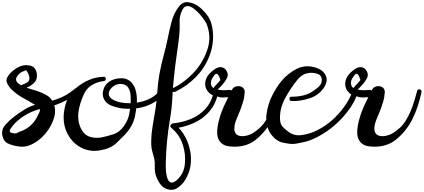

<svg xmlns="http://www.w3.org/2000/svg" viewBox="-128 -1305 3941 1786"><path d="M53.7 -506.8Q67.4 -511.7 81.1 -517.6Q94.7 -523.4 108.4 -529.3Q143.6 -543 145.5 -573.2Q148.4 -603.5 116.2 -652.3Q98.6 -646.5 81.1 -638.7Q63.5 -630.9 49.8 -617.2Q16.6 -583 21.5 -560.5Q26.4 -538.1 51.8 -521.5Q65.4 -512.7 82 -505.9Q98.6 -498 116.2 -491.2Q139.6 -481.4 165 -474.6Q190.4 -466.8 215.8 -459Q263.7 -443.4 304.7 -419.9Q346.7 -396.5 368.2 -348.6Q401.4 -273.4 366.2 -183.6Q331.1 -93.8 262.7 -28.3Q216.8 14.6 163.1 40Q119.1 60.5 76.2 59.6Q66.4 59.6 57.6 58.6Q-2.9 52.7 -52.7 30.3Q-101.6 7.8 -108.4 -61.5Q-108.4 -66.4 -108.4 -71.3Q-108.4 -112.3 -73.2 -149.4Q-34.2 -191.4 -2 -215.8Q46.9 -252.9 101.6 -287.1Q156.2 -322.3 218.8 -334Q315.4 -352.5 402.3 -382.8Q488.3 -412.1 566.4 -477.5Q582 -491.2 597.7 -476.6Q605.5 -468.8 605.5 -461.9Q605.5 -454.1 597.7 -447.3Q525.4 -385.7 444.3 -350.6Q364.3 -315.4 271.5 -296.9Q198.2 -282.2 131.8 -248Q65.4 -212.9 11.7 -159.2Q1 -148.4 -7.8 -137.7Q-17.6 -126 -25.4 -113.3Q-44.9 -87.9 -33.2 -76.2Q-21.5 -63.5 22.5 -64.5Q36.1 -71.3 50.8 -78.1Q66.4 -84 81.1 -89.8Q123 -107.4 157.2 -138.7Q191.4 -168.9 212.9 -210Q222.7 -229.5 238.3 -260.7Q252.9 -292 230.5 -309.6Q214.8 -321.3 199.2 -329.1Q182.6 -337.9 167 -347.7Q134.8 -369.1 99.6 -386.7Q65.4 -404.3 33.2 -427.7Q21.5 -436.5 6.8 -448.2Q-7.8 -460 -21.5 -473.6Q-46.9 -499 -61.5 -530.3Q-76.2 -560.5 -55.7 -593.8Q-28.3 -636.7 22.5 -668.9Q69.3 -699.2 117.2 -699.2Q122.1 -699.2 127.9 -698.2Q176.8 -695.3 197.3 -666Q218.8 -635.7 214.8 -587.9Q212.9 -569.3 205.1 -554.7Q196.3 -540 182.6 -528.3Q158.2 -505.9 124 -492.2Q90.8 -478.5 64.5 -468.8Q45.9 -461.9 41 -481.4Q35.2 -500 53.7 -506.8Z M836.9 -550.8Q783.2 -544.9 733.4 -517.6Q684.6 -490.2 658.2 -440.4Q629.9 -384.8 612.3 -316.4Q593.8 -249 601.6 -186.5Q607.4 -137.7 635.7 -90.8Q665 -43 715.8 -30.3Q770.5 -16.6 823.2 -28.3Q877 -40 928.7 -56.6Q984.4 -75.2 1024.4 -131.8Q1064.5 -189.5 1074.2 -245.1Q1076.2 -260.7 1080.1 -282.2Q1083 -303.7 1085.9 -327.1Q1089.8 -370.1 1086.9 -415Q1085 -460 1065.4 -488.3Q1052.7 -507.8 1030.3 -517.6Q1008.8 -527.3 974.6 -522.5Q938.5 -517.6 910.2 -488.3Q880.9 -460 883.8 -427.7Q884.8 -415 893.6 -402.3Q902.3 -389.6 919.9 -379.9Q952.1 -361.3 992.2 -352.5Q1033.2 -344.7 1077.1 -344.7Q1158.2 -344.7 1236.3 -374Q1314.5 -404.3 1354.5 -461.9Q1368.2 -481.4 1389.6 -469.7Q1403.3 -462.9 1403.3 -452.1Q1403.3 -446.3 1398.4 -438.5Q1376 -405.3 1345.7 -380.9Q1315.4 -356.4 1280.3 -338.9Q1213.9 -305.7 1136.7 -296.9Q1059.6 -288.1 991.2 -298.8Q951.2 -305.7 906.2 -323.2Q862.3 -340.8 840.8 -379.9Q819.3 -420.9 833 -467.8Q845.7 -513.7 881.8 -541Q925.8 -574.2 991.2 -577.1Q1056.6 -580.1 1096.7 -536.1Q1115.2 -515.6 1126 -490.2Q1135.7 -463.9 1140.6 -435.5Q1149.4 -381.8 1142.6 -324.2Q1136.7 -266.6 1127 -221.7Q1114.3 -162.1 1081.1 -112.3Q1048.8 -63.5 1003.9 -22.5Q980.5 0 958 22.5Q935.5 44.9 907.2 60.5Q880.9 74.2 850.6 83Q819.3 90.8 790 95.7Q768.6 98.6 749 98.6Q721.7 98.6 696.3 92.8Q651.4 84 613.3 60.5Q543 19.5 501 -58.6Q463.9 -128.9 463.9 -209Q463.9 -216.8 463.9 -224.6Q467.8 -299.8 493.2 -368.2Q518.6 -436.5 578.1 -485.4Q634.8 -533.2 698.2 -560.5Q761.7 -588.9 836.9 -590.8Q836.9 -590.8 837.9 -590.8Q856.4 -590.8 856.4 -572.3Q856.4 -552.7 836.9 -550.8Z M1481.4 -485.4Q1535.2 -511.7 1587.9 -551.8Q1639.6 -591.8 1684.6 -641.6Q1766.6 -734.4 1803.7 -852.5Q1840.8 -969.7 1791 -1088.9Q1785.2 -1101.6 1758.8 -1137.7Q1732.4 -1173.8 1699.2 -1204.1Q1680.7 -1220.7 1662.1 -1233.4Q1643.6 -1245.1 1626 -1248Q1609.4 -1251 1594.7 -1243.2Q1580.1 -1236.3 1569.3 -1214.8Q1539.1 -1156.2 1543 -1095.7Q1545.9 -1035.2 1539.1 -972.7Q1529.3 -882.8 1515.6 -793.9Q1502.9 -705.1 1493.2 -615.2Q1480.5 -508.8 1475.6 -402.3Q1470.7 -295.9 1452.1 -189.5Q1435.5 -90.8 1425.8 7.8Q1417 105.5 1414.1 206.1Q1414.1 222.7 1414.1 259.8Q1415 296.9 1422.9 331.1Q1426.8 349.6 1433.6 364.3Q1440.4 378.9 1450.2 386.7Q1460 394.5 1472.7 393.6Q1485.4 392.6 1502.9 380.9Q1540 354.5 1562.5 314.5Q1585 275.4 1590.8 229.5Q1602.5 132.8 1572.3 40Q1542 -52.7 1464.8 -116.2Q1452.1 -127 1459 -141.6Q1466.8 -155.3 1481.4 -157.2Q1569.3 -166 1649.4 -199.2Q1730.5 -233.4 1785.2 -294.9Q1814.5 -328.1 1834 -370.1Q1854.5 -412.1 1861.3 -462.9Q1864.3 -482.4 1883.8 -477.5Q1901.4 -473.6 1901.4 -458Q1901.4 -456.1 1901.4 -453.1Q1893.6 -396.5 1872.1 -350.6Q1850.6 -303.7 1818.4 -266.6Q1757.8 -196.3 1668.9 -158.2Q1579.1 -119.1 1481.4 -109.4Q1486.3 -119.1 1490.2 -129.9Q1494.1 -139.6 1498 -150.4Q1529.3 -125 1553.7 -93.8Q1579.1 -61.5 1598.6 -25.4Q1632.8 42 1644.5 119.1Q1655.3 196.3 1637.7 268.6Q1630.9 292 1620.1 318.4Q1609.4 344.7 1594.7 369.1Q1566.4 414.1 1523.4 442.4Q1497.1 460.9 1464.8 460.9Q1447.3 460.9 1426.8 454.1Q1382.8 441.4 1353.5 394.5Q1325.2 347.7 1316.4 306.6Q1309.6 270.5 1311.5 232.4Q1313.5 194.3 1303.7 159.2Q1295.9 129.9 1288.1 101.6Q1280.3 74.2 1279.3 43.9Q1278.3 28.3 1278.3 12.7Q1279.3 -58.6 1291 -127.9Q1305.7 -211.9 1319.3 -297.9Q1331.1 -376 1335.9 -456.1Q1340.8 -535.2 1354.5 -614.3Q1370.1 -699.2 1392.6 -782.2Q1416 -865.2 1432.6 -949.2Q1446.3 -1018.6 1466.8 -1098.6Q1487.3 -1177.7 1530.3 -1236.3Q1565.4 -1285.2 1610.4 -1285.2Q1612.3 -1285.2 1614.3 -1285.2Q1662.1 -1282.2 1706.1 -1253.9Q1730.5 -1238.3 1752 -1217.8Q1772.5 -1197.3 1790 -1176.8Q1831.1 -1127 1844.7 -1059.6Q1858.4 -993.2 1852.5 -924.8Q1849.6 -888.7 1841.8 -853.5Q1833 -818.4 1821.3 -787.1Q1777.3 -672.9 1694.3 -588.9Q1611.3 -503.9 1502 -451.2Q1484.4 -442.4 1474.6 -460Q1463.9 -476.6 1481.4 -485.4Z M1855.5 -483.4Q1870.1 -503.9 1887.7 -521.5Q1906.2 -540 1921.9 -560.5Q1909.2 -605.5 1894.5 -616.2Q1879.9 -626 1863.3 -601.6Q1858.4 -593.8 1853.5 -586.9Q1848.6 -580.1 1843.8 -573.2Q1834 -554.7 1834 -536.1Q1833 -516.6 1843.8 -497.1Q1865.2 -478.5 1892.6 -472.7Q1920.9 -465.8 1948.2 -465.8Q1959 -464.8 1994.1 -467.8Q2029.3 -470.7 2025.4 -458Q2036.1 -495.1 2073.2 -502Q2111.3 -508.8 2133.8 -487.3Q2141.6 -479.5 2145.5 -468.8Q2149.4 -458 2148.4 -444.3Q2145.5 -397.5 2131.8 -354.5Q2119.1 -310.5 2101.6 -267.6Q2091.8 -243.2 2077.1 -209Q2061.5 -174.8 2054.7 -140.6Q2051.8 -122.1 2051.8 -105.5Q2051.8 -87.9 2058.6 -73.2Q2064.5 -58.6 2077.1 -50.8Q2089.8 -43 2105.5 -40Q2134.8 -35.2 2168 -43.9Q2201.2 -52.7 2220.7 -64.5Q2258.8 -87.9 2291 -118.2Q2322.3 -147.5 2345.7 -186.5Q2383.8 -251 2407.2 -318.4Q2430.7 -386.7 2449.2 -458Q2454.1 -478.5 2473.6 -473.6Q2490.2 -468.8 2490.2 -455.1Q2490.2 -452.1 2490.2 -448.2Q2476.6 -385.7 2456.1 -320.3Q2434.6 -254.9 2404.3 -194.3Q2346.7 -82 2252 -5.9Q2170.9 59.6 2053.7 59.6Q2034.2 59.6 2014.6 57.6Q1966.8 53.7 1939.5 33.2Q1912.1 11.7 1900.4 -19.5Q1889.6 -52.7 1892.6 -95.7Q1895.5 -138.7 1908.2 -184.6Q1930.7 -270.5 1971.7 -352.5Q2011.7 -434.6 2031.2 -473.6Q2034.2 -455.1 2037.1 -435.5Q2040 -417 2043 -398.4Q2038.1 -404.3 1987.3 -400.4Q1936.5 -396.5 1921.9 -399.4Q1894.5 -405.3 1864.3 -414.1Q1834 -423.8 1813.5 -445.3Q1780.3 -479.5 1780.3 -522.5Q1780.3 -526.4 1780.3 -530.3Q1783.2 -578.1 1817.4 -616.2Q1836.9 -638.7 1866.2 -659.2Q1895.5 -680.7 1924.8 -680.7Q1939.5 -680.7 1954.1 -671.9Q1968.8 -664.1 1980.5 -643.6Q2000 -610.4 1982.4 -577.1Q1964.8 -543.9 1938.5 -514.6Q1923.8 -499 1910.2 -485.4Q1896.5 -471.7 1886.7 -460Q1877 -446.3 1861.3 -458Q1845.7 -469.7 1855.5 -483.4Z M2583 -405.3Q2627.9 -404.3 2673.8 -413.1Q2719.7 -420.9 2759.8 -442.4Q2790 -459 2828.1 -490.2Q2866.2 -521.5 2865.2 -561.5Q2864.3 -607.4 2822.3 -619.1Q2780.3 -631.8 2745.1 -626Q2709 -621.1 2684.6 -604.5Q2659.2 -588.9 2636.7 -560.5Q2577.1 -488.3 2524.4 -391.6Q2472.7 -295.9 2476.6 -197.3Q2478.5 -150.4 2500 -127Q2521.5 -103.5 2556.6 -78.1Q2608.4 -40 2671.9 -47.9Q2735.4 -55.7 2789.1 -78.1Q2915 -131.8 3011.7 -236.3Q3108.4 -339.8 3157.2 -466.8Q3164.1 -485.4 3182.6 -481.4Q3199.2 -477.5 3199.2 -462.9Q3199.2 -460 3198.2 -457Q3189.5 -403.3 3162.1 -353.5Q3133.8 -303.7 3100.6 -261.7Q3048.8 -195.3 2984.4 -139.6Q2920.9 -84 2846.7 -43Q2812.5 -23.4 2775.4 -7.8Q2738.3 8.8 2699.2 16.6Q2665 23.4 2631.8 30.3Q2611.3 34.2 2590.8 34.2Q2577.1 34.2 2563.5 32.2Q2524.4 27.3 2491.2 18.6Q2457 8.8 2426.8 -18.6Q2405.3 -38.1 2387.7 -63.5Q2371.1 -88.9 2362.3 -118.2Q2348.6 -161.1 2348.6 -205.1Q2348.6 -226.6 2351.6 -247.1Q2361.3 -313.5 2384.8 -373Q2402.3 -417 2428.7 -461.9Q2454.1 -506.8 2487.3 -547.9Q2549.8 -623 2632.8 -665Q2679.7 -688.5 2731.4 -688.5Q2771.5 -688.5 2815.4 -673.8Q2881.8 -651.4 2903.3 -598.6Q2924.8 -546.9 2882.8 -486.3Q2835 -417 2749 -389.6Q2664.1 -362.3 2584 -365.2Q2564.5 -366.2 2564.5 -386.7Q2563.5 -406.2 2583 -405.3Z M3158.2 -483.4Q3172.9 -503.9 3190.4 -521.5Q3209 -540 3224.6 -560.5Q3211.9 -605.5 3197.3 -616.2Q3182.6 -626 3166 -601.6Q3161.1 -593.8 3156.2 -586.9Q3151.4 -580.1 3146.5 -573.2Q3136.7 -554.7 3136.7 -536.1Q3135.7 -516.6 3146.5 -497.1Q3168 -478.5 3195.3 -472.7Q3223.6 -465.8 3251 -465.8Q3261.7 -464.8 3296.9 -467.8Q3332 -470.7 3328.1 -458Q3338.9 -495.1 3376 -502Q3414.1 -508.8 3436.5 -487.3Q3444.3 -479.5 3448.2 -468.8Q3452.1 -458 3451.2 -444.3Q3448.2 -397.5 3434.6 -354.5Q3421.9 -310.5 3404.3 -267.6Q3394.5 -243.2 3379.9 -209Q3364.3 -174.8 3357.4 -140.6Q3354.5 -122.1 3354.5 -105.5Q3354.5 -87.9 3361.3 -73.2Q3367.2 -58.6 3379.9 -50.8Q3392.6 -43 3408.2 -40Q3437.5 -35.2 3470.7 -43.9Q3503.9 -52.7 3523.4 -64.5Q3561.5 -87.9 3593.8 -118.2Q3625 -147.5 3648.4 -186.5Q3686.5 -251 3710 -318.4Q3733.4 -386.7 3752 -458Q3756.8 -478.5 3776.4 -473.6Q3793 -468.8 3793 -455.1Q3793 -452.1 3793 -448.2Q3779.3 -385.7 3758.8 -320.3Q3737.3 -254.9 3707 -194.3Q3649.4 -82 3554.7 -5.9Q3473.6 59.6 3356.4 59.6Q3336.9 59.6 3317.4 57.6Q3269.5 53.7 3242.2 33.2Q3214.8 11.7 3203.1 -19.5Q3192.4 -52.7 3195.3 -95.7Q3198.2 -138.7 3210.9 -184.6Q3233.4 -270.5 3274.4 -352.5Q3314.5 -434.6 3334 -473.6Q3336.9 -455.1 3339.8 -435.5Q3342.8 -417 3345.7 -398.4Q3340.8 -404.3 3290 -400.4Q3239.3 -396.5 3224.6 -399.4Q3197.3 -405.3 3167 -414.1Q3136.7 -423.8 3116.2 -445.3Q3083 -479.5 3083 -522.5Q3083 -526.4 3083 -530.3Q3085.9 -578.1 3120.1 -616.2Q3139.6 -638.7 3168.9 -659.2Q3198.2 -680.7 3227.5 -680.7Q3242.2 -680.7 3256.8 -671.9Q3271.5 -664.1 3283.2 -643.6Q3302.7 -610.4 3285.2 -577.1Q3267.6 -543.9 3241.2 -514.6Q3226.6 -499 3212.9 -485.4Q3199.2 -471.7 3189.5 -460Q3179.7 -446.3 3164.1 -458Q3148.4 -469.7 3158.2 -483.4Z"/></svg>

Font: Digory Doodles
Style: Regular
Weight: 400
Designer: Holds Worth Design
Version: Version 1.0